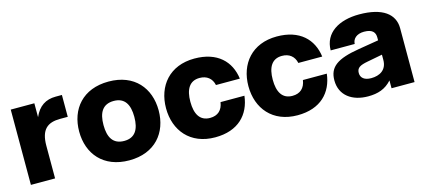

<svg xmlns="http://www.w3.org/2000/svg" viewBox="-48 -901 2827 1281"><g transform="rotate(-15 1365.0 -260.0)"><path d="M46 0H213V-225C213 -338 261 -375 349 -375H401V-526H358C289 -526 239 -494 209 -424V-520H46Z M724 12C902 12 998 -106 998 -260C998 -414 902 -532 724 -532C545 -532 449 -414 449 -260C449 -106 545 12 724 12ZM617 -260C617 -345 647 -398 724 -398C800 -398 830 -345 830 -260C830 -175 800 -122 724 -122C647 -122 617 -175 617 -260Z M1317 12C1477 12 1561 -79 1576 -206H1411C1403 -152 1371 -122 1317 -122C1247 -122 1217 -175 1217 -260C1217 -345 1247 -398 1317 -398C1367 -398 1401 -371 1411 -324H1576C1560 -446 1475 -532 1317 -532C1145 -532 1049 -414 1049 -260C1049 -106 1145 12 1317 12Z M1886 12C2046 12 2130 -79 2145 -206H1980C1972 -152 1940 -122 1886 -122C1816 -122 1786 -175 1786 -260C1786 -345 1816 -398 1886 -398C1936 -398 1970 -371 1980 -324H2145C2129 -446 2044 -532 1886 -532C1714 -532 1618 -414 1618 -260C1618 -106 1714 12 1886 12Z M2537 0H2696V-372C2696 -470 2617 -532 2455 -532C2315 -532 2211 -470 2210 -349H2376C2377 -384 2405 -412 2457 -412C2519 -412 2533 -383 2533 -352V-332L2394 -309C2241 -284 2182 -242 2182 -149C2182 -45 2263 12 2373 12C2441 12 2493 -5 2537 -54ZM2352 -155C2352 -191 2376 -203 2428 -213L2533 -233V-197C2533 -127 2482 -100 2424 -100C2377 -100 2352 -121 2352 -155Z"/></g></svg>

Font: Aspekta 800
Style: Regular
Weight: 800
Designer: Ivo Dolenc
Version: Version 2.000